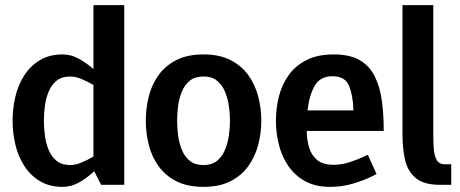

<svg xmlns="http://www.w3.org/2000/svg" viewBox="-20 -720 1791 748"><path d="M254 -422Q221 -422 201 -406Q181 -390 170 -364Q159 -338 155 -308Q151 -278 151 -250Q151 -222 155 -191.5Q159 -161 170 -135Q181 -109 201 -93Q221 -77 254 -77Q274 -77 298 -87Q322 -97 344 -110V-389Q322 -402 298 -412Q274 -422 254 -422ZM344 -700H464V0H374L347 -53Q321 -28 289.5 -10Q258 8 224 8Q173 8 136 -14Q99 -36 75 -73Q51 -110 40 -156Q29 -202 29 -250Q29 -298 40 -344Q51 -390 75 -427Q99 -464 136 -486Q173 -508 224 -508Q257 -508 287.5 -491Q318 -474 344 -451Z M548 -250Q548 -298 559.5 -344Q571 -390 597.5 -427Q624 -464 667 -486Q710 -508 773 -508Q835 -508 878 -486Q921 -464 947.5 -427Q974 -390 986 -344Q998 -298 998 -250Q998 -202 986 -156Q974 -110 947.5 -73Q921 -36 878 -14Q835 8 773 8Q710 8 667 -14Q624 -36 597.5 -73Q571 -110 559.5 -156Q548 -202 548 -250ZM670 -250Q670 -222 674 -191.5Q678 -161 689 -135Q700 -109 720 -93Q740 -77 773 -77Q805 -77 825 -93Q845 -109 856 -135Q867 -161 871.5 -191.5Q876 -222 876 -250Q876 -278 871.5 -308Q867 -338 856 -364Q845 -390 825 -406Q805 -422 773 -422Q740 -422 720 -406Q700 -390 689 -364Q678 -338 674 -308Q670 -278 670 -250Z M1265 8Q1209 8 1169 -14Q1129 -36 1103.5 -73Q1078 -110 1066.5 -156Q1055 -202 1055 -250Q1055 -298 1066.5 -344Q1078 -390 1104.5 -427Q1131 -464 1174 -486Q1217 -508 1280 -508Q1344 -508 1382.5 -485Q1421 -462 1441 -420.5Q1461 -379 1468 -325.5Q1475 -272 1475 -210H1175Q1175 -178 1183.5 -147.5Q1192 -117 1214.5 -97.5Q1237 -78 1280 -78Q1311 -78 1341.5 -88Q1372 -98 1392.5 -107.5Q1413 -117 1413 -117L1447 -42Q1447 -42 1421.5 -29.5Q1396 -17 1354.5 -4.5Q1313 8 1265 8ZM1275 -423Q1228 -423 1206.5 -386.5Q1185 -350 1178 -290H1357Q1355 -350 1339.5 -386.5Q1324 -423 1275 -423Z M1713 -80H1738V0H1693Q1631 0 1599.5 -26.5Q1568 -53 1558 -97.5Q1548 -142 1548 -196V-700H1668V-196Q1668 -166 1670 -139.5Q1672 -113 1681.5 -96.5Q1691 -80 1713 -80Z"/></svg>

Font: Epunda Sans SemiBold
Style: Regular
Weight: 600
Designer: Simon Atzbach
Foundry: typofactur
Version: Version 2.204; ttfautohint (v1.8.4.7-5d5b)